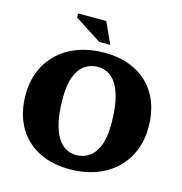

<svg xmlns="http://www.w3.org/2000/svg" viewBox="-125 -985 1058 1114"><g transform="rotate(15 403.5 -428.0)"><path d="M415.5 -691Q497.5 -691 563.5 -666.8Q629.5 -642.5 676.2 -596.5Q723 -550.5 747.8 -485.2Q772.5 -420 772.5 -339Q772.5 -259 745 -193.8Q717.5 -128.5 667 -81.8Q616.5 -35 546.5 -10Q476.5 15 391.5 15Q309.5 15 243.5 -9.5Q177.5 -34 130.8 -80Q84 -126 59.2 -191Q34.5 -256 34.5 -337Q34.5 -417.5 62 -482.8Q89.5 -548 140 -594.5Q190.5 -641 260.2 -666Q330 -691 415.5 -691ZM407.5 -74.5Q451.5 -74.5 485.5 -97.8Q519.5 -121 539.2 -171.2Q559 -221.5 559 -302.5Q559 -404.5 539.5 -470.8Q520 -537 484 -569.2Q448 -601.5 399 -601.5Q356 -601.5 321.8 -578.5Q287.5 -555.5 267.8 -505.5Q248 -455.5 248 -374Q248 -272 267.5 -205.8Q287 -139.5 323 -107Q359 -74.5 407.5 -74.5ZM434.5 -743.5H367.5L207 -847V-871H376Z"/></g></svg>

Font: Newsreader 16pt 16pt ExtraBold
Style: Regular
Weight: 800
Version: Version 1.003